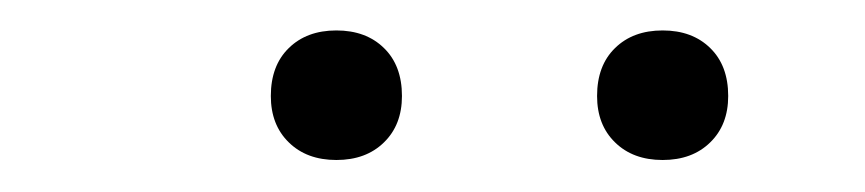

<svg xmlns="http://www.w3.org/2000/svg" viewBox="-20 -772 554 123"><path d="M404.5 -669.5Q385.5 -669.5 374 -680.8Q362.5 -692 362.5 -710.5Q362.5 -730 374 -741.2Q385.5 -752.5 404.5 -752.5Q423.5 -752.5 435 -741.2Q446.5 -730 446.5 -710.5Q446.5 -692 435 -680.8Q423.5 -669.5 404.5 -669.5ZM195.5 -669.5Q176.5 -669.5 165 -680.8Q153.5 -692 153.5 -710.5Q153.5 -730 165 -741.2Q176.5 -752.5 195.5 -752.5Q214.5 -752.5 226 -741.2Q237.5 -730 237.5 -710.5Q237.5 -692 226 -680.8Q214.5 -669.5 195.5 -669.5Z"/></svg>

Font: Encode Sans SC Light
Style: Regular
Weight: 300
Version: Version 3.002